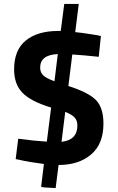

<svg xmlns="http://www.w3.org/2000/svg" viewBox="-20 -830 600 980"><path d="M495 -646 484 -540Q411 -548 349 -552L329 -391Q433 -358 470.5 -318.5Q508 -279 508 -199Q508 -95 445 -41.5Q382 12 280 12H279L264 130Q190 127 190 123L204 7Q172 3 136 -3Q100 -9 80 -14L60 -18L73 -122Q152 -111 219 -107L241 -281Q138 -312 95 -356Q52 -400 52 -476Q52 -575 112 -623.5Q172 -672 277 -672H290L308 -810H382L364 -666Q394 -663 427 -658Q460 -653 478 -650ZM185 -485Q185 -461 200 -446Q215 -431 258 -415L275 -554Q185 -550 185 -485ZM375 -190Q375 -214 361.5 -229.5Q348 -245 313 -259L294 -106Q375 -115 375 -190Z"/></svg>

Font: TitilliumText
Style: ExtraBold
Weight: 800
Designer: Accademia di Belle Arti di Urbino and others
Foundry: Accademia di Belle Arti di Urbino and others.
Version: Version 60.001